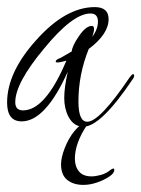

<svg xmlns="http://www.w3.org/2000/svg" viewBox="-33 -353 398 541"><path d="M202 4Q175 4 160 -24Q148 -47 148 -77Q148 -92 150.5 -110.5Q153 -129 158 -151Q95 -11 28 -11Q-13 -11 -13 -64Q-13 -149 69 -240Q152 -333 234 -333Q273 -333 273 -299Q273 -257 217 -215Q188 -143 188 -67Q188 -10 213 -10Q248 -10 333 -136Q339 -144 342 -144Q345 -144 345 -140Q345 -135 341 -130Q251 4 202 4ZM32 -42Q95 -42 154 -182Q146 -180 139.5 -178.5Q133 -177 128 -177Q124 -177 124 -180Q124 -185 138 -190L169 -208Q171 -225 190 -252Q209 -280 226 -280Q232 -280 232 -271Q232 -264 227 -249Q243 -271 243 -292Q243 -315 222 -315Q172 -315 91 -216Q10 -119 10 -65Q10 -42 32 -42ZM202 168Q174 168 156.5 154Q139 140 139 110Q139 91 149.5 64Q160 37 176.5 16.5Q193 -4 209 -5L213 -2Q178 50 178 94Q178 116 189.5 130Q201 144 225 144Q236 144 251 140Q266 136 278 126Q282 123 285.5 122Q289 121 289 126Q289 135 275 144.5Q261 154 241 161Q221 168 202 168Z"/></svg>

Font: Love Light
Style: Regular
Weight: 400
Designer: Robert E. Leuschke
Foundry: Robert E. Leuschke
Version: Version 1.010; ttfautohint (v1.8.3)